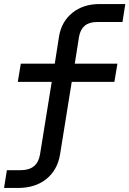

<svg xmlns="http://www.w3.org/2000/svg" viewBox="-20 -750 640 950"><path d="M0 180 14 92H83Q165 92 178 14L236 -345H68L83 -435H251L272 -569Q284 -643 338 -686.5Q392 -730 473 -730H600L586 -641H459Q384 -641 371 -568L350 -435H561L546 -345H335L277 15Q264 92 209 136Q154 180 69 180Z"/></svg>

Font: JetBrains Mono NL Medium
Style: Italic
Weight: 500
Italic angle: -9°
Monospace: yes
Designer: Philipp Nurullin, Konstantin Bulenkov
Foundry: JetBrains
Version: Version 2.305; ttfautohint (v1.8.4.7-5d5b)